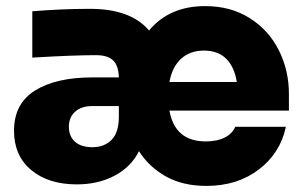

<svg xmlns="http://www.w3.org/2000/svg" viewBox="-20 -590 998 630"><path d="M436 -94Q410 -42 356 -13.5Q302 15 232 15Q139 15 82.5 -32Q26 -79 26 -161Q26 -250 95 -293Q164 -336 283 -336H370Q369 -374 351.5 -391.5Q334 -409 295 -409Q220 -409 86 -401V-553Q182 -561 275 -561Q409 -561 469 -490Q536 -570 653 -570Q737 -570 799.5 -530.5Q862 -491 895 -425Q928 -359 928 -282V-227H536Q554 -126 655 -126Q692 -126 717 -138.5Q742 -151 752 -174H918Q900 -88 829.5 -34Q759 20 657 20Q580 20 524.5 -11Q469 -42 436 -94ZM283 -107Q322 -107 346 -131Q370 -155 370 -208V-242H283Q247 -242 226.5 -223.5Q206 -205 206 -174Q206 -143 226 -125Q246 -107 283 -107ZM757 -321Q749 -371 722 -397.5Q695 -424 649 -424Q604 -424 574.5 -397.5Q545 -371 536 -321Z"/></svg>

Font: Sora-SIA ExtraBold
Style: Regular
Weight: 800
Designer: Jonathan Barnbrook, Julián Moncada
Foundry: Barnbrook Fonts
Version: Version 2.000